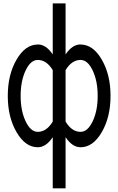

<svg xmlns="http://www.w3.org/2000/svg" viewBox="-20 -791 675 1095"><path d="M280.8 283.2V-8.8Q242.7 48.8 195.3 48.8Q124.5 48.8 74.5 -37.1Q24.4 -123 24.4 -244.1Q24.4 -365.2 74.5 -451.2Q124.5 -537.1 195.3 -537.1V-537.6Q242.7 -537.6 280.8 -480.5V-771.5H354V-480.5Q392.1 -537.6 439.5 -537.6V-537.1Q510.3 -537.1 560.3 -451.2Q610.4 -365.2 610.4 -244.1Q610.4 -123 560.3 -37.1Q510.3 48.8 439.5 48.8Q392.1 48.8 354 -8.8V283.2H280.8ZM280.8 -391.1Q245.6 -449.2 195.3 -449.2Q154.8 -449.2 126.2 -389.2Q97.7 -329.1 97.7 -244.1Q97.7 -159.2 126.2 -99.1Q154.8 -39.1 195.3 -39.1Q245.6 -39.1 280.8 -97.7V-391.1ZM354 -391.1V-97.7Q389.2 -39.1 439.5 -39.1Q480 -39.1 508.5 -99.1Q537.1 -159.2 537.1 -244.1Q537.1 -329.1 508.5 -389.2Q480 -449.2 439.5 -449.2Q389.2 -449.2 354 -391.1Z"/></svg>

Font: Gap Sans
Style: Bold
Weight: 400
Designer: Alexandre Liziard and Etienne Ozeray
Foundry: Interstices.io
Version: Version 1.610